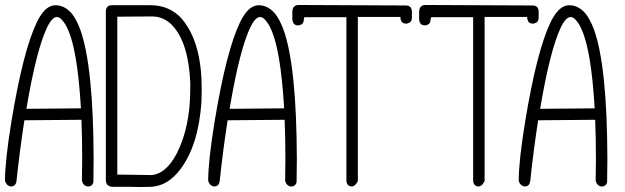

<svg xmlns="http://www.w3.org/2000/svg" viewBox="-20 -750 2508 771"><path d="M0 -24Q5 -5 23 -1Q41 -1 45 -18Q46 -20 46 -21Q59 -145 78 -267L307 -269Q310 -195 310 -110Q310 -88 309 -24Q314 -4 332 -1Q351 -1 355 -19Q355 -21 355 -23Q356 -90 356 -110Q355 -486 302 -632Q287 -672 268 -696Q239 -729 203 -729Q182 -729 163 -712Q145 -695 129 -663Q73 -548 26 -263Q0 -104 0 -24ZM305 -315 86 -313Q126 -551 170 -642Q200 -703 229 -670Q236 -662 243 -651Q268 -608 284 -517Q298 -434 305 -315Z M790 -393Q790 -569 720 -662Q714 -670 709 -676Q660 -729 585 -729H428Q411 -729 406 -713Q405 -709 405 -706V-26Q405 -8 421 -2Q425 0 428 0Q447 0 487 0Q556 2 590 0Q655 -5 704 -70Q777 -166 789 -341Q790 -367 790 -393ZM451 -683Q475 -683 522.5 -683.5Q570 -684 593 -684Q640 -683 674 -646Q737 -576 744 -419Q744 -406 744 -393Q744 -240 690 -134Q679 -113 667 -97Q631 -50 588 -47L451 -49Z M816 -24Q821 -5 839 -1Q857 -1 861 -18Q862 -20 862 -21Q875 -145 894 -267L1123 -269Q1126 -195 1126 -110Q1126 -88 1125 -24Q1130 -4 1148 -1Q1167 -1 1171 -19Q1171 -21 1171 -23Q1172 -90 1172 -110Q1171 -486 1118 -632Q1103 -672 1084 -696Q1055 -729 1019 -729Q998 -729 979 -712Q961 -695 945 -663Q889 -548 842 -263Q816 -104 816 -24ZM1121 -315 902 -313Q942 -551 986 -642Q1016 -703 1045 -670Q1052 -662 1059 -651Q1084 -608 1100 -517Q1114 -434 1121 -315Z M1611 -728Q1628 -728 1633 -712Q1634 -708 1634 -705V-678Q1634 -661 1617 -656Q1613 -655 1611 -655Q1593 -655 1589 -672Q1588 -675 1588 -678V-682H1417V-24Q1410 -5 1394 -1Q1377 -1 1372 -17Q1371 -21 1371 -24V-681H1202Q1200 -672 1200 -671Q1200 -654 1184 -649Q1180 -649 1177 -648Q1159 -648 1155 -666Q1155 -669 1154 -670Q1154 -702 1154 -702Q1154 -724 1171 -729Q1174 -729 1177 -730Z M2120 -728Q2137 -728 2142 -712Q2143 -708 2143 -705V-678Q2143 -661 2126 -656Q2122 -655 2120 -655Q2102 -655 2098 -672Q2097 -675 2097 -678V-682H1926V-24Q1919 -5 1903 -1Q1886 -1 1881 -17Q1880 -21 1880 -24V-681H1711Q1709 -672 1709 -671Q1709 -654 1693 -649Q1689 -649 1686 -648Q1668 -648 1664 -666Q1664 -669 1663 -670Q1663 -702 1663 -702Q1663 -724 1680 -729Q1683 -729 1686 -730Z M2063 -24Q2068 -5 2086 -1Q2104 -1 2108 -18Q2109 -20 2109 -21Q2122 -145 2141 -267L2370 -269Q2373 -195 2373 -110Q2373 -88 2372 -24Q2377 -4 2395 -1Q2414 -1 2418 -19Q2418 -21 2418 -23Q2419 -90 2419 -110Q2418 -486 2365 -632Q2350 -672 2331 -696Q2302 -729 2266 -729Q2245 -729 2226 -712Q2208 -695 2192 -663Q2136 -548 2089 -263Q2063 -104 2063 -24ZM2368 -315 2149 -313Q2189 -551 2233 -642Q2263 -703 2292 -670Q2299 -662 2306 -651Q2331 -608 2347 -517Q2361 -434 2368 -315Z"/></svg>

Font: Santa Chrismast Display
Style: Regular
Weight: 400
Designer: MUHAMMAD YONI
Version: Version 001.000